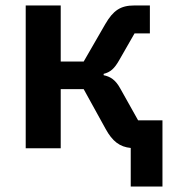

<svg xmlns="http://www.w3.org/2000/svg" viewBox="-20 -542 628 702"><path d="M458 140H574V-102H485L420 -218C402 -251 383 -262 359 -267V-272C383 -278 398 -290 417 -324L472 -420H528V-522H471C421 -522 394 -504 365 -454L286 -317H202V-522H74V0H202V-216H286L366 -71C391 -25 418 -5 458 -1Z"/></svg>

Font: Braiins Sans SemiBold
Style: Regular
Weight: 600
Designer: Mike Abbink, Paul van der Laan, Pieter van Rosmalen, Jiri Chlebus, Lubos Buracinsky
Foundry: Bold Monday, Sudetype
Version: Version 1.000;hotconv 1.0.109;makeotfexe 2.5.65596